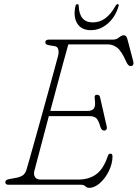

<svg xmlns="http://www.w3.org/2000/svg" viewBox="-20 -891 664 926"><path d="M370.5 0H20.5Q5.5 0 5.5 -13Q5.5 -23.5 23.5 -27L60.5 -34Q78.5 -37.5 90 -45.5Q101.5 -53.5 107.5 -72Q110.5 -81.5 121.5 -120.2Q132.5 -159 148.2 -215.2Q164 -271.5 181.5 -334.5Q199 -397.5 215.2 -456.5Q231.5 -515.5 243.5 -560.2Q255.5 -605 260.5 -623Q264.5 -639.5 261 -652.8Q257.5 -666 245.5 -668L215.5 -673Q198.5 -676 198.5 -687Q198.5 -700 216.5 -700H525.5Q542 -700 554.2 -710.5Q566.5 -721 577.5 -721Q590 -721 594.5 -702L622.5 -596Q625.5 -584 621.5 -578Q617.5 -572 610.5 -572Q598 -572 588.5 -594Q566 -645 545.2 -661Q524.5 -677 499.5 -677H309.5Q300 -643.5 286 -591.8Q272 -540 255.5 -478.8Q239 -417.5 222.5 -356H402.5Q425 -356 433.5 -368.8Q442 -381.5 436.5 -419Q435 -434 447.5 -434Q455 -434 458.5 -430.2Q462 -426.5 462.5 -422L494.5 -282Q497 -271.5 493 -266.2Q489 -261 483.5 -261Q470 -261 464.5 -278Q455 -312 443.8 -321.5Q432.5 -331 411.5 -331H215.5Q198.5 -267 183.8 -211Q169 -155 159 -117.2Q149 -79.5 146.5 -70Q140.5 -49 149 -37Q157.5 -25 174.5 -25H357.5Q409.5 -25 444.5 -50.8Q479.5 -76.5 500.5 -140Q504 -150 512.5 -150Q522.5 -150 522.5 -137Q522.5 -102 505.5 -67Q488.5 -32 462.5 -8.5Q436.5 15 409.5 15Q400 15 392 7.5Q384 0 370.5 0ZM427.5 -783Q460.5 -783 487.2 -802.2Q514 -821.5 537.5 -863Q542 -871 547.5 -871Q554.5 -871 552 -862Q537.5 -810.5 500.5 -778Q463.5 -745.5 418 -745.5Q372.5 -745.5 352.5 -778Q332.5 -810.5 344 -862Q346.5 -871 353.5 -871Q359 -871 359.5 -863Q362.5 -783 427.5 -783Z"/></svg>

Font: Fraunces 9pt SuperSoft Thin
Style: Italic
Weight: 100
Italic angle: -16°
Version: Version 1.000;[0bf87f6ff]